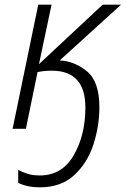

<svg xmlns="http://www.w3.org/2000/svg" viewBox="-20 -552 539 823"><path d="M150 251Q242 251 298.5 198.5Q355 146 380.5 67Q406 -12 406 -92Q406 -203 352.5 -246.5Q299 -290 236 -293L499 -532H420L147 -277L201 -532H144L34 0H91L141 -243Q170 -249 202 -249Q346 -249 346 -91Q346 27 296 113.5Q246 200 151 200Q119 200 96.5 192.5Q74 185 58 176V232Q98 251 150 251Z"/></svg>

Font: Noto Sans UI Light
Style: Italic
Weight: 300
Italic angle: -12°
Designer: Monotype Design Team
Foundry: Monotype Imaging Inc.
Version: Version 1.901